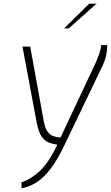

<svg xmlns="http://www.w3.org/2000/svg" viewBox="-20 -785 602 1042"><path d="M97 237V204Q139 193 191 147.5Q243 102 291 0Q268 -3 246 -11Q224 -19 207 -42.5Q190 -66 180 -115L102 -532H144L218 -124Q225 -88 238.5 -70Q252 -52 270 -46Q288 -40 308 -38L501 -448Q509 -467 518 -491.5Q527 -516 529 -540H562Q562 -513 556.5 -486Q551 -459 536 -427L332 -2Q293 81 255 130.5Q217 180 178.5 204.5Q140 229 97 237ZM328 -631 464 -765H504L353 -631Z"/></svg>

Font: Exo Thin ExtraLight
Style: Italic
Weight: 250
Italic angle: -9°
Version: Version 2.000